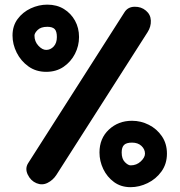

<svg xmlns="http://www.w3.org/2000/svg" viewBox="-20 -735 763 816"><path d="M33.2 -584Q33.2 -625 54.9 -654.3Q76.7 -683.6 110.8 -699.5Q145 -715.3 181.2 -715.3Q221.2 -715.3 251.5 -696.8Q281.7 -678.2 298.8 -647.2Q315.9 -616.2 315.9 -577.6Q315.9 -540 298.6 -506.1Q281.2 -472.2 250 -450.9Q218.8 -429.7 176.3 -429.7Q132.8 -429.7 100.6 -452.9Q68.4 -476.1 50.8 -511.5Q33.2 -546.9 33.2 -584ZM600.1 -689.9Q620.1 -673.3 621.1 -647.5Q622.1 -621.6 607.4 -598.6L219.7 8.3Q205.1 30.8 182.1 42.2Q159.2 53.7 134.8 43.5Q110.4 33.2 97.9 7.1Q85.4 -19 99.6 -41.5L508.8 -682.6Q522.9 -705.6 551.5 -706.3Q580.1 -707 600.1 -689.9ZM126.5 -584Q126.5 -558.6 143.1 -540.8Q159.7 -522.9 176.3 -522.9Q194.8 -522.9 208.3 -537.6Q221.7 -552.2 221.7 -577.6Q221.7 -602.1 212.2 -611.6Q202.6 -621.1 181.2 -621.1Q153.8 -621.1 140.1 -607.7Q126.5 -594.2 126.5 -584ZM535.2 60.5Q494.1 60.5 464.6 38.8Q435.1 17.1 418.9 -16.6Q402.8 -50.3 402.8 -86.9Q402.8 -147 442.9 -184.3Q482.9 -221.7 541 -221.7Q578.6 -221.7 612.5 -204.6Q646.5 -187.5 668 -156Q689.5 -124.5 689.5 -82Q689.5 -38.6 666.3 -6.3Q643.1 25.9 607.4 43.2Q571.8 60.5 535.2 60.5ZM535.2 -32.2Q560.5 -32.2 578.4 -49.1Q596.2 -65.9 596.2 -82Q596.2 -100.6 581.3 -114.7Q566.4 -128.9 541 -128.9Q517.1 -128.9 507.1 -118.9Q497.1 -108.9 497.1 -86.9Q497.1 -60.1 510.7 -46.1Q524.4 -32.2 535.2 -32.2Z"/></svg>

Font: Mikhak-DS1-FD Bold
Style: Bold
Weight: 700
Designer: Amin Abedi
Version: Version 3.2